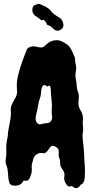

<svg xmlns="http://www.w3.org/2000/svg" viewBox="-20 -949 485 993"><path d="M397.5 5.9Q391.6 16.6 381.8 22Q372.1 27.3 362.3 20Q352.5 12.7 348.1 13.7Q343.8 14.6 339.8 15.6Q331.1 16.6 322.3 2.9Q313.5 -10.7 312.5 -19Q311.5 -27.3 312.5 -35.2Q316.4 -52.7 307.1 -66.4Q297.9 -80.1 294.4 -86.9Q291 -93.8 291 -106.9Q291 -120.1 289.6 -123.5Q288.1 -127 287.1 -128.9Q282.2 -137.7 283.7 -156.2Q285.2 -174.8 278.3 -182.1Q271.5 -189.5 260.3 -193.4Q249 -197.3 242.7 -190.9Q236.3 -184.6 231 -175.8Q225.6 -167 217.8 -160.6Q210 -154.3 197.8 -157.2Q185.5 -160.2 170.9 -151.4Q156.2 -142.6 153.3 -130.4Q150.4 -118.2 146.5 -105.5Q142.6 -92.8 144 -82Q145.5 -71.3 144 -61Q142.6 -50.8 138.7 -41Q130.9 -16.6 120.1 -14.6Q111.3 -13.7 101.6 -14.6Q90.8 4.9 76.2 8.8Q36.1 17.6 28.3 -3.9Q23.4 -16.6 22.5 -37.1Q20.5 -78.1 13.7 -92.8Q6.8 -107.4 10.3 -127.9Q13.7 -148.4 12.7 -168.9Q11.7 -189.5 12.7 -200.2Q13.7 -210.9 15.1 -219.7Q16.6 -228.5 18.6 -236.8Q20.5 -245.1 21 -256.3Q21.5 -267.6 24.4 -282.2Q27.3 -296.9 30.3 -312.5Q38.1 -351.6 36.1 -371.1Q34.2 -390.6 39.6 -404.3Q44.9 -418 51.8 -428.7Q69.3 -457 68.4 -475.1Q67.4 -493.2 66.9 -503.4Q66.4 -513.7 67.4 -524.4Q72.3 -577.1 117.2 -689.5Q120.1 -700.2 135.7 -706.1Q151.4 -711.9 167.5 -707.5Q183.6 -703.1 193.8 -703.6Q204.1 -704.1 211.4 -711.4Q218.8 -718.8 227.1 -725.6Q235.4 -732.4 247.1 -736.8Q258.8 -741.2 273.4 -741.2Q288.1 -741.2 304.7 -732.4Q332 -717.8 340.8 -705.1Q349.6 -692.4 352.5 -684.6Q355.5 -676.8 362.3 -663.1Q369.1 -649.4 368.7 -638.7Q368.2 -627.9 372.1 -613.3Q376 -598.6 372.1 -579.1Q368.2 -559.6 372.1 -540.5Q376 -521.5 376 -514.6Q376 -507.8 377 -502Q377.9 -485.4 383.8 -472.7Q389.6 -459 387.2 -439Q384.8 -418.9 386.2 -405.8Q387.7 -392.6 396.5 -378.9Q413.1 -352.5 408.2 -320.3Q407.2 -311.5 408.7 -301.3Q410.2 -291 410.2 -282.7Q410.2 -274.4 408.2 -261.7Q405.3 -243.2 409.2 -216.8Q415 -168 415 -151.4Q415 -134.8 416 -123.5Q417 -112.3 418 -99.6Q420.9 -66.4 418.5 -32.7Q416 1 397.5 5.9ZM241.2 -497.1Q238.3 -512.7 224.6 -501Q209 -516.6 199.2 -502Q192.4 -491.2 192.4 -466.8Q190.4 -450.2 185.1 -436.5Q179.7 -422.9 177.7 -406.2Q174.8 -386.7 167.5 -358.4Q160.2 -330.1 169.4 -316.4Q178.7 -302.7 192.4 -306.6Q206.1 -310.5 212.9 -311Q219.7 -311.5 224.6 -312.5Q236.3 -313.5 242.7 -321.8Q249 -330.1 249.5 -336.4Q250 -342.8 249 -349.6Q246.1 -369.1 248 -387.7Q250 -406.2 246.6 -433.6Q243.2 -460.9 243.2 -474.1Q243.2 -487.3 241.2 -497.1ZM221.7 -824.2Q219.7 -833 212.9 -840.3Q206.1 -847.7 203.1 -845.7Q197.3 -841.8 188.5 -848.6Q188.5 -848.6 174.8 -859.4Q169.9 -863.3 165.5 -864.7Q161.1 -866.2 153.3 -877Q145.5 -887.7 147.9 -903.8Q150.4 -919.9 159.2 -922.4Q168 -924.8 173.8 -927.7Q179.7 -930.7 189.5 -926.8Q199.2 -922.9 210.9 -917Q236.3 -903.3 243.2 -892.6Q252 -877.9 288.1 -857.4Q299.8 -850.6 305.7 -832.5Q311.5 -814.5 303.2 -803.7Q294.9 -793 281.2 -790.5Q267.6 -788.1 254.4 -801.8Q241.2 -815.4 232.4 -817.4Q223.6 -819.3 221.7 -824.2Z"/></svg>

Font: Creepster Caps
Style: Regular
Weight: 400
Designer: Font Diner, Inc
Foundry: Font Diner, Inc
Version: Version 1.000